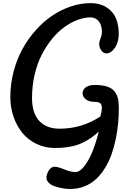

<svg xmlns="http://www.w3.org/2000/svg" viewBox="-20 -865 790 1244"><path d="M750 -166.5Q750 -115.7 745.4 -65.7Q740.7 -15.6 729.7 36.9Q718.8 89.4 702.4 135.7Q686 182.1 660.4 223.6Q634.8 265.1 603 294.9Q571.3 324.7 528.1 342Q484.9 359.4 434.1 359.4Q414.6 359.4 390.6 355.7Q366.7 352.1 340.8 344.2Q314.9 336.4 297.9 321Q280.8 305.7 280.8 285.6Q280.8 265.6 295.4 240.5Q310.1 215.3 334.5 215.3Q354 215.3 397 232.7Q439.9 250 468.8 250Q497.6 250 528.1 209.5Q558.6 168.9 581.3 111.3Q604 53.7 619.6 -12.2Q592.8 12.2 569.1 28.8Q545.4 45.4 511.5 61.5Q477.5 77.6 433.3 85.7Q389.2 93.8 334.5 93.8Q270.5 93.8 215.8 67.1Q161.1 40.5 124.5 -4.6Q87.9 -49.8 67.4 -109.6Q46.9 -169.4 46.9 -235.4Q46.9 -319.8 67.9 -400.4Q88.9 -481 125.2 -547.1Q161.6 -613.3 211.7 -669.4Q261.7 -725.6 318.8 -763.9Q376 -802.2 439.7 -823.5Q503.4 -844.7 566.4 -844.7Q648.9 -844.7 699.2 -794.2Q749.5 -743.7 749.5 -642.6Q749.5 -599.1 728.5 -561Q699.7 -519 670.4 -519Q650.4 -519 636.5 -538.1Q622.6 -557.1 622.6 -581.1Q622.6 -593.3 631.6 -616.9Q640.6 -640.6 640.6 -654.8Q640.6 -701.7 619.9 -727.1Q599.1 -752.4 565.4 -752.4Q525.4 -752.4 481.9 -735.8Q438.5 -719.2 396.5 -689Q354.5 -658.7 316.7 -612.3Q278.8 -565.9 250 -509.5Q221.2 -453.1 204.3 -380.9Q187.5 -308.6 187.5 -230.5Q187.5 -131.8 234.4 -81.5Q281.2 -31.2 366.2 -31.2Q510.7 -31.2 630.4 -110.4Q640.1 -146 640.1 -163.1Q640.1 -189.9 627.9 -197.5Q615.7 -205.1 590.8 -205.1Q556.2 -205.1 535.6 -221.9Q515.1 -238.8 515.1 -261.2Q515.1 -283.2 535.4 -298.8Q555.7 -314.5 593.8 -314.5Q640.6 -314.5 671.6 -304.9Q702.6 -295.4 719.7 -275.4Q736.8 -255.4 743.4 -229.7Q750 -204.1 750 -166.5Z"/></svg>

Font: iCiel Pacifico
Style: Regular
Weight: 400
Designer: Vernon Adams
Foundry: Vernon Adams
Version: Version 1.00 September 26, 2014, initial release